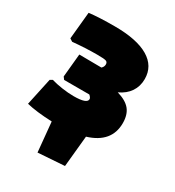

<svg xmlns="http://www.w3.org/2000/svg" viewBox="-157 -575 752 824"><g transform="rotate(30 219.5 -162.5)"><path d="M300 -8 285 146 154 155 140 9Q63 6 14 -6L43 -141L55 -148Q79 -141 109.5 -136.5Q140 -132 167 -132Q233 -132 233 -155Q233 -162 222 -172H97L88 -184L99 -299L209 -298Q219 -307 219 -319Q219 -331 209 -334Q199 -337 165 -337Q107 -337 45 -331L31 -340L44 -474Q91 -480 170 -480Q280 -480 337.5 -446Q395 -412 395 -348Q395 -312 376.5 -284.5Q358 -257 323 -241Q368 -228 388 -203.5Q408 -179 408 -137Q408 -41 300 -8Z"/></g></svg>

Font: Luna Sans Black
Style: Regular
Weight: 900
Designer: Juan Pablo del Peral
Foundry: Huerta Tipografica
Version: Version 2.001; ttfautohint (v1.5)